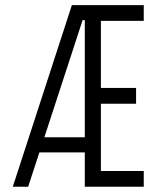

<svg xmlns="http://www.w3.org/2000/svg" viewBox="-20 -713 626 733"><path d="M28.8 0 254.4 -693.4H528.8V-633.3H365.2V-377.4H499.5V-316.9H365.2V-60.1H528.8V0H303.7V-131.3H130.4L87.4 0ZM149.4 -189H303.7V-636.2H295.4Z"/></svg>

Font: Cascadia Code NF Light
Style: Regular
Weight: 300
Monospace: yes
Designer: Aaron Bell
Foundry: Saja Typeworks
Version: Version 2404.023; ttfautohint (v1.8.4)